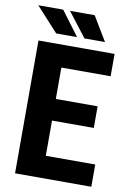

<svg xmlns="http://www.w3.org/2000/svg" viewBox="-97 -953 685 1012"><g transform="rotate(10 245.5 -447.0)"><path d="M424.3 -307.6H200.7V-119.1H465.3V0H57.1V-710.9H464.4V-591.3H200.7V-423.3H424.3ZM254.4 -763.7H142.6L23.9 -893.6H157.2ZM403.8 -763.7H293.9L193.8 -893.6H325.7Z"/></g></svg>

Font: Roboto Condensed
Style: Bold
Weight: 700
Designer: Google
Version: Version 2.134; 2016